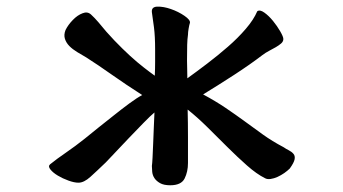

<svg xmlns="http://www.w3.org/2000/svg" viewBox="-20 -502 1040 582"><path d="M759.8 -467.8Q767.6 -473.6 781.2 -463.9Q794.9 -454.1 807.6 -438.5Q820.3 -422.9 829.6 -406.7Q838.9 -390.6 838.9 -383.8Q838.9 -376 832 -370.1Q825.2 -364.3 815.9 -358.9Q806.6 -353.5 795.4 -347.7Q784.2 -341.8 775.4 -335Q738.3 -306.6 689.5 -274.9Q640.6 -243.2 595.7 -215.8Q633.8 -195.3 664.1 -174.8Q694.3 -154.3 721.7 -134.3Q749 -114.3 776.9 -94.2Q804.7 -74.2 839.8 -55.7Q846.7 -50.8 855.5 -46.4Q864.3 -42 869.6 -35.6Q875 -29.3 873 -19Q871.1 -8.8 858.4 8.8Q851.6 15.6 841.8 22.5Q832 29.3 821.3 34.2Q810.5 39.1 800.3 40.5Q790 42 783.2 38.1Q757.8 25.4 728.5 -0.5Q699.2 -26.4 668.9 -56.6Q638.7 -86.9 607.9 -117.2Q577.1 -147.5 548.8 -169.9Q549.8 -129.9 549.8 -86.4Q549.8 -43 549.8 -7.8Q549.8 18.6 539.6 39.1Q529.3 59.6 496.1 59.6Q476.6 59.6 465.3 53.2Q454.1 46.9 448.2 38.1Q442.4 29.3 441.4 19Q440.4 8.8 440.4 1Q441.4 -4.9 442.4 -23.9Q443.4 -43 444.3 -67.4Q445.3 -91.8 446.3 -117.2Q447.3 -142.6 448.2 -161.1Q436.5 -151.4 415 -129.4Q393.6 -107.4 370.6 -83.5Q347.7 -59.6 328.1 -38.6Q308.6 -17.6 300.8 -9.8Q273.4 16.6 253.9 34.2Q234.4 51.8 217.8 51.8Q205.1 51.8 187.5 45.4Q169.9 39.1 155.3 30.3Q140.6 21.5 132.8 11.7Q125 2 131.8 -3.9Q152.3 -20.5 180.2 -39.6Q208 -58.6 237.3 -82Q254.9 -96.7 278.3 -115.2Q301.8 -133.8 325.7 -152.8Q349.6 -171.9 372.1 -188.5Q394.5 -205.1 411.1 -213.9Q362.3 -245.1 319.3 -275.4Q276.4 -305.7 241.2 -328.1Q227.5 -335.9 213.9 -344.2Q200.2 -352.5 190.4 -362.3Q180.7 -372.1 176.8 -384.3Q172.9 -396.5 178.7 -411.1Q186.5 -426.8 200.7 -441.4Q214.8 -456.1 230.5 -461.9Q245.1 -467.8 255.9 -458Q266.6 -448.2 278.3 -434.6Q301.8 -405.3 326.7 -379.4Q351.6 -353.5 374 -333Q396.5 -312.5 416 -297.4Q435.5 -282.2 449.2 -272.5Q450.2 -293.9 450.2 -314Q450.2 -334 450.2 -351.6Q450.2 -391.6 446.8 -418.5Q443.4 -445.3 440.4 -464.8Q438.5 -481.4 457 -481.9Q475.6 -482.4 498 -474.6Q520.5 -466.8 539.1 -454.1Q557.6 -441.4 555.7 -432.6Q553.7 -426.8 551.8 -415.5Q549.8 -404.3 549.8 -396.5Q547.9 -383.8 547.4 -366.2Q546.9 -348.6 546.9 -318.4Q546.9 -306.6 547.4 -293.9Q547.9 -281.2 547.9 -264.6Q575.2 -284.2 607.9 -309.1Q640.6 -334 670.9 -360.4Q701.2 -386.7 725.1 -414.6Q749 -442.4 759.8 -467.8Z"/></svg>

Font: JasonHandwriting1
Style: Regular
Weight: 400
Version: Version 1.48.20